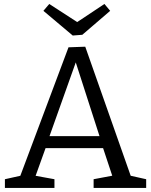

<svg xmlns="http://www.w3.org/2000/svg" viewBox="-20 -931 749 951"><path d="M633 -44.3 610 -64.3 704 -43.3V0H443.7V-43.3L548.3 -63L539.7 -49.3L486.7 -209L501.7 -197.3H196.3L210 -209.3L153 -50.7L148.3 -61.7L249.7 -43.3V0H4.3V-43.3L95.7 -63.7L75.3 -46L319.3 -696.7L402.3 -699.7ZM220.7 -244 212.7 -256.7H486.3L477.3 -243L346.3 -649.7L365 -649.3ZM497.3 -911.3 525.7 -877.3 387.7 -758.7 340.3 -755 195 -877.3 224 -911.3 389.7 -804 336.7 -804.7Z"/></svg>

Font: Bitter Thin
Style: Regular
Weight: 100
Designer: Sol Matas, and Bitter project Authors
Foundry: Sol Matas
Version: Version 2.002